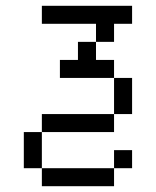

<svg xmlns="http://www.w3.org/2000/svg" viewBox="-20 -520 540 665"><path d="M437.5 62.5V0H375V62.5H125V125H375V62.5ZM437.5 -437.5V-500H125V-437.5H312.5V-375H250V-312.5H187.5V-250H375Q375 -250 375 -125H125V-62.5H62.5Q62.5 -62.5 62.5 62.5H125Q125 62.5 125 -62.5H375V-125H437.5Q437.5 -125 437.5 -250H375V-312.5H312.5V-375H375V-437.5Z"/></svg>

Font: Unifont
Style: Regular
Weight: 500
Version: Version 13.0.05